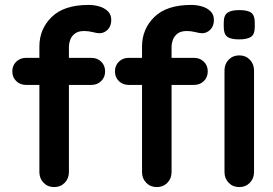

<svg xmlns="http://www.w3.org/2000/svg" viewBox="-20 -760 1110 780"><path d="M340 -740Q362 -740 383 -734Q404 -728 418 -714.5Q432 -701 432 -679Q432 -654 417.5 -639.5Q403 -625 384 -625Q375 -625 357 -629.5Q339 -634 322 -634Q297 -634 283.5 -623Q270 -612 265 -597.5Q260 -583 260 -572V-61Q260 -35 243 -17.5Q226 0 200 0Q174 0 157 -17.5Q140 -35 140 -61V-571Q140 -642 190 -691Q240 -740 340 -740ZM86 -525H351Q375 -525 391 -509.5Q407 -494 407 -470Q407 -446 391 -430.5Q375 -415 351 -415H86Q62 -415 46 -430.5Q30 -446 30 -470Q30 -494 46 -509.5Q62 -525 86 -525ZM757 -740Q779 -740 800 -734Q821 -728 835 -714.5Q849 -701 849 -679Q849 -654 834.5 -639.5Q820 -625 801 -625Q792 -625 774 -629.5Q756 -634 739 -634Q714 -634 700.5 -623Q687 -612 682 -597.5Q677 -583 677 -572V-61Q677 -35 660 -17.5Q643 0 617 0Q591 0 574 -17.5Q557 -35 557 -61V-571Q557 -642 607 -691Q657 -740 757 -740ZM503 -525H768Q792 -525 808 -509.5Q824 -494 824 -470Q824 -446 808 -430.5Q792 -415 768 -415H503Q479 -415 463 -430.5Q447 -446 447 -470Q447 -494 463 -509.5Q479 -525 503 -525ZM1012 -474V-61Q1012 -35 995 -17.5Q978 0 952 0Q926 0 909 -17.5Q892 -35 892 -61V-474Q892 -500 909 -517.5Q926 -535 952 -535Q978 -535 995 -517.5Q1012 -500 1012 -474ZM951 -600Q917 -600 903 -611Q889 -622 889 -650V-669Q889 -698 904.5 -708.5Q920 -719 952 -719Q987 -719 1001 -708Q1015 -697 1015 -669V-650Q1015 -621 1000 -610.5Q985 -600 951 -600Z"/></svg>

Font: Quicksand Variable Light
Style: Regular
Weight: 300
Designer: Andrew Paglinawan
Foundry: Andrew Paglinawan
Version: Version 3.004